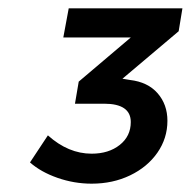

<svg xmlns="http://www.w3.org/2000/svg" viewBox="-20 -795 458 461"><path d="M409 -720 274 -606 292 -603Q335 -598 358.5 -571Q382 -544 382 -505Q382 -463 358 -428.5Q334 -394 292.5 -374Q251 -354 200 -354Q158 -354 118 -368Q78 -382 52 -405L95 -470Q144 -426 200 -426Q241 -426 267.5 -447Q294 -468 294 -502Q294 -546 230 -546H160L169 -599L294 -705H132L145 -775H418Z"/></svg>

Font: Gontserrat Medium
Style: Italic
Weight: 500
Italic angle: -11.3°
Designer: Julieta Ulanovsky
Foundry: Julieta Ulanovsky
Version: Version 6.001